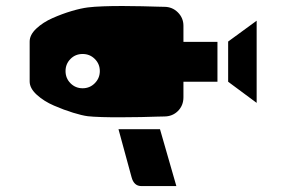

<svg xmlns="http://www.w3.org/2000/svg" viewBox="-20 -628 966 648"><path d="M457 0H575.2L520 -191.9H379.9L423.8 -30.8Q431.6 0 457 0ZM750 -487.8 846.2 -558.1V-280.8L750 -352.1ZM713.9 -486.8V-352.1H599.1V-299.8Q599.1 -272 580.6 -253.4Q562 -234.9 534.2 -234.9L510.7 -234.4Q487.8 -233.4 456.5 -232.9Q425.3 -232.4 390.4 -232.2Q355.5 -231.9 323.7 -232.9Q292 -233.9 275.9 -235.8Q256.8 -238.3 226.6 -247.6Q196.3 -256.8 162.4 -271.5Q128.4 -286.1 104.2 -308.1Q80.1 -330.1 80.1 -353V-487.8Q80.1 -510.3 102.5 -531.5Q125 -552.7 157.7 -567.1Q190.4 -581.5 221.9 -590.8Q253.4 -600.1 276.9 -603Q296.4 -605.5 329.1 -606.7Q361.8 -607.9 396 -607.7Q430.2 -607.4 460 -606.9Q489.7 -606.4 511.7 -605.5L534.2 -605Q561.5 -605 580.3 -586.2Q599.1 -567.4 599.1 -541V-486.8ZM258.8 -330.1Q283.2 -330.1 300 -347.2Q316.9 -364.3 316.9 -388.2Q316.9 -412.1 300 -429Q283.2 -445.8 258.8 -445.8Q234.4 -445.8 217.8 -429Q201.2 -412.1 201.2 -388.2Q201.2 -363.8 218 -346.9Q234.9 -330.1 258.8 -330.1Z"/></svg>

Font: Modern Pictograms
Style: Normal
Weight: 400
Designer: John Caserta
Foundry: John Caserta
Version: 1.000